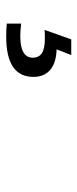

<svg xmlns="http://www.w3.org/2000/svg" viewBox="171 -212 257 640"><g transform="rotate(90 300.0 108.5)"><path d="M235.8 126Q235.8 216.8 102.1 216.8Q74.2 216.8 58.1 214.8V167Q82.5 169.9 100.1 169.9Q171.9 169.9 171.9 127.9Q171.9 108.4 157 98.1Q142.1 87.9 106.9 87.9Q85.9 87.9 79.1 88.9L110.8 0H163.1L144 48.8Q189.9 50.3 212.9 70.6Q235.8 90.8 235.8 126Z"/></g></svg>

Font: Cousine
Style: Regular
Weight: 400
Monospace: yes
Designer: Steve Matteson
Foundry: Ascender Corporation
Version: Version 1.20